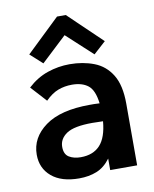

<svg xmlns="http://www.w3.org/2000/svg" viewBox="-80 -747 660 821"><g transform="rotate(-10 250.0 -337.0)"><path d="M198 12Q121 12 78.5 -24Q36 -60 36 -119Q36 -193 102.5 -241.5Q169 -290 296 -290Q303 -290 314.5 -290Q326 -290 339 -289Q332 -347 306 -367.5Q280 -388 236 -388Q204 -388 176 -377.5Q148 -367 120 -339L58 -407Q98 -444 145 -460Q192 -476 241 -476Q299 -476 347 -457.5Q395 -439 423 -393.5Q451 -348 451 -268V0H334V-50Q308 -15 274 -1.5Q240 12 198 12ZM149 -133Q149 -101 169.5 -88.5Q190 -76 220 -76Q274 -76 304 -108.5Q334 -141 340 -211Q327 -211 315 -211.5Q303 -212 294 -212Q214 -212 181.5 -190Q149 -168 149 -133ZM132 -499 79 -547 224 -686H262L407 -547L354 -499L242 -602Z"/></g></svg>

Font: Inconsolata
Style: Bold
Weight: 700
Monospace: yes
Designer: Raph Levien, Cyreal, Brenton Simpson
Foundry: Raph Levien, Cyreal, Google
Version: Version 3.100; ttfautohint (v1.8.4.7-5d5b)